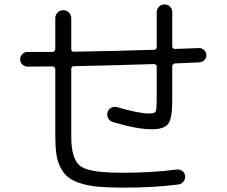

<svg xmlns="http://www.w3.org/2000/svg" viewBox="-20 -820 1040 880"><path d="M105.5 -514.6Q92.8 -514.6 82.5 -524.4Q72.3 -534.2 72.3 -547.9Q72.3 -561.5 82 -571.8Q91.8 -582 105.5 -582H220.7Q225.6 -582 229.5 -585.9Q233.4 -589.8 233.4 -593.8V-737.3Q233.4 -752 244.1 -762.7Q254.9 -773.4 270 -773.4Q285.2 -773.4 295.9 -762.7Q306.6 -752 306.6 -737.3V-594.7Q306.6 -583 318.4 -583Q502 -585.9 685.5 -591.8Q697.3 -591.8 698.2 -603.5V-763.7Q698.2 -778.3 708.5 -789.1Q718.8 -799.8 733.9 -799.8Q749 -799.8 759.3 -789.6Q769.5 -779.3 769.5 -763.7V-607.4Q769.5 -596.7 782.2 -595.7Q854.5 -597.7 891.6 -599.6Q904.3 -600.6 914.6 -591.3Q924.8 -582 925.8 -568.4Q926.8 -555.7 917.5 -545.4Q908.2 -535.2 893.6 -534.2Q819.3 -530.3 782.2 -529.3Q778.3 -529.3 773.9 -525.9Q769.5 -522.5 769.5 -516.6V-358.4Q769.5 -279.3 751.5 -253.4Q733.4 -227.5 676.8 -227.5Q607.4 -227.5 497.1 -260.7Q483.4 -264.6 476.1 -277.8Q468.8 -291 472.7 -305.7Q476.6 -318.4 489.3 -325.7Q502 -333 515.6 -329.1Q617.2 -299.8 663.1 -299.8Q689.5 -299.8 693.8 -309.6Q698.2 -319.3 698.2 -372.1V-514.6Q698.2 -525.4 685.5 -526.4Q501 -520.5 319.3 -516.6Q307.6 -516.6 306.6 -504.9V-200.2Q306.6 -154.3 312.5 -126Q318.4 -97.7 331.5 -76.7Q344.7 -55.7 374 -45.9Q403.3 -36.1 442.9 -32.2Q482.4 -28.3 546.9 -28.3Q677.7 -28.3 790 -43Q803.7 -44.9 815.4 -36.6Q827.1 -28.3 828.1 -13.7Q830.1 0 820.8 12.2Q811.5 24.4 797.9 25.4Q686.5 40 546.9 40Q479.5 40 433.6 36.1Q387.7 32.2 351.6 21Q315.4 9.8 293.9 -6.8Q272.5 -23.4 257.8 -51.3Q243.2 -79.1 238.3 -114.3Q233.4 -149.4 233.4 -200.2V-503.9Q233.4 -507.8 229.5 -511.7Q225.6 -515.6 220.7 -515.6Q201.2 -515.6 162.6 -515.1Q124 -514.6 105.5 -514.6Z"/></svg>

Font: Rounded-X Mgen+ 1mn regular
Style: Regular
Weight: 400
Designer: [Source Han Sans]
Ryoko NISHIZUKA  (kana & ideographs); Paul D. Hunt (Latin, Greek & Cyrillic); Wenlong ZHANG  (bopomofo
Version: Version 1.059.20150602